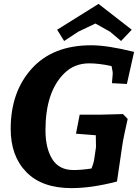

<svg xmlns="http://www.w3.org/2000/svg" viewBox="-20 -953 721 988"><path d="M449 -720Q534 -720 670 -686L633 -521L556 -525L560 -572Q561 -581 554 -613Q490 -627 439 -627Q362 -627 310 -575Q214 -480 214 -283Q214 -190 249 -134Q284 -78 358 -78Q400 -78 451 -86Q462 -115 464 -128L474 -196L473 -257L371 -265L390 -363H498L613 -366L637 -341Q615 -246 608 -196L582 -19Q452 15 348 15Q196 15 115.5 -67.5Q35 -150 35 -290Q35 -480 143.5 -600Q252 -720 449 -720ZM487 -933 658 -800 603 -742 546 -790 471 -832 383 -790 310 -742 274 -800Z"/></svg>

Font: Andada SC
Style: Bold Italic
Weight: 700
Italic angle: -8.29999°
Designer: Carolina Giovagnoli
Foundry: Carolina Giovagnoli
Version: Version 1.003